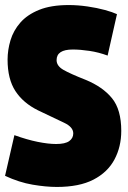

<svg xmlns="http://www.w3.org/2000/svg" viewBox="-20 -730 508 760"><path d="M443 -674 406 -510Q371 -523 334.5 -528.5Q298 -534 268 -534Q204 -534 204 -492Q204 -469 231 -453.5Q258 -438 319 -414Q387 -386 423.5 -341Q460 -296 460 -212Q460 -149 433 -98.5Q406 -48 350 -19Q294 10 205 10Q162 10 109 1Q56 -8 0 -34L37 -195Q87 -177 129 -168.5Q171 -160 202 -160Q238 -160 254 -171.5Q270 -183 270 -202Q270 -227 234 -244Q198 -261 131 -293Q72 -322 41 -369.5Q10 -417 10 -494Q10 -532 21.5 -570.5Q33 -609 60.5 -640.5Q88 -672 135 -691Q182 -710 252 -710Q288 -710 326 -704.5Q364 -699 395 -690.5Q426 -682 443 -674Z"/></svg>

Font: Georama Condensed Black
Style: Regular
Weight: 900
Width: 3
Designer: Jean-Baptiste Levee
Foundry: Production Type
Version: Version 1.000